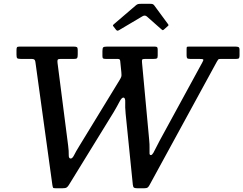

<svg xmlns="http://www.w3.org/2000/svg" viewBox="-20 -1000 1305 1030"><path d="M601.5 -841.5Q605.5 -836.5 609 -835.5Q612.5 -834.5 619 -838.5L743 -912Q757 -921 768 -911.5L845.5 -843Q851 -838.5 853 -838Q855 -837.5 861.5 -843.5L879 -859Q884 -863 884 -865Q884 -867 881.5 -870.5L807.5 -971Q804 -975.5 800 -977.5Q796 -979.5 786 -979.5H736.5Q725.5 -979.5 720.2 -978Q715 -976.5 708.5 -971L593 -872Q586.5 -866.5 585.8 -864.2Q585 -862 590 -856.5ZM405 -216Q387 -187 377.8 -168.2Q368.5 -149.5 359.5 -149.5Q348 -149.5 348.8 -169Q349.5 -188.5 345.5 -219.5L288.5 -663.5Q287 -675.5 289.8 -679.8Q292.5 -684 306.5 -684H377.5Q391.5 -684 394.2 -689.2Q397 -694.5 397 -708V-731.5Q397 -744 392.5 -747Q388 -750 376 -750H84.5Q73.5 -750 71 -746.2Q68.5 -742.5 68.5 -731V-707Q68.5 -692 72.2 -688Q76 -684 90.5 -684H143Q154 -684 159.2 -682.8Q164.5 -681.5 167 -677Q169.5 -672.5 170.5 -663L261 -7.5Q263 4 264.8 7Q266.5 10 280.5 10H313.5Q330.5 10 336.8 6.2Q343 2.5 349 -7L590.5 -399.5Q609 -431 620.8 -453.8Q632.5 -476.5 641.5 -476.5Q653 -476.5 651.8 -451.8Q650.5 -427 654 -390L692.5 -9.5Q694 4 699.2 7Q704.5 10 719 10H753Q767 10 772.5 5.5Q778 1 782 -7L1143.5 -669.5Q1148 -677.5 1150.8 -680.8Q1153.5 -684 1166 -684H1247.5Q1259 -684 1262 -688Q1265 -692 1265 -702.5V-732.5Q1265 -744.5 1259.8 -747.2Q1254.5 -750 1243.5 -750H994Q985 -750 983 -748.5Q981 -747 981 -737.5V-703Q981 -691.5 984.2 -687.8Q987.5 -684 999.5 -684H1045.5Q1067.5 -684 1070.2 -681Q1073 -678 1065 -664.5L836 -244.5Q827 -228.5 818.5 -210.5Q810 -192.5 802.8 -180.2Q795.5 -168 789.5 -168Q783 -168 782.2 -176.2Q781.5 -184.5 782.2 -203.5Q783 -222.5 780 -253L742 -663Q740.5 -676.5 742.8 -680.2Q745 -684 759.5 -684H804.5Q817.5 -684 821.8 -686.8Q826 -689.5 826 -702V-733Q826 -743.5 823 -746.8Q820 -750 810 -750H553.5Q538 -750 533.8 -746Q529.5 -742 529.5 -726V-699Q529.5 -689 533.2 -686.5Q537 -684 547 -684H608.5Q617.5 -684 621 -681.8Q624.5 -679.5 625 -671.5L631 -612Q633 -595 630 -587Q627 -579 620 -568Z"/></svg>

Font: Besley Medium
Style: Italic
Weight: 500
Italic angle: -13°
Designer: Owen Earl
Foundry: indestructible type*
Version: Version 2.001